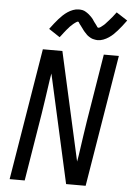

<svg xmlns="http://www.w3.org/2000/svg" viewBox="-63 -1021 732 1067"><g transform="rotate(5 303.0 -487.5)"><path d="M32 0 153 -735H262L397 -130L403 -165L419 -276Q425 -317 431.5 -358.5Q438 -400 445 -441L493 -735H577L456 0H347L219 -574L212 -605L206 -570L190 -459Q184 -418 177.5 -376.5Q171 -335 164 -294L116 0ZM240 -810 178 -851Q191 -868 202.5 -883Q214 -898 225 -910Q236 -922 246.5 -932Q257 -942 271 -951.5Q285 -961 301 -967Q317 -973 333 -973Q338 -973 343.5 -972.5Q349 -972 354 -971Q359 -970 363.5 -968Q368 -966 372 -963.5Q376 -961 380 -958.5Q384 -956 387.5 -953Q391 -950 395 -946.5Q399 -943 402.5 -939.5Q406 -936 409.5 -932Q413 -928 415.5 -924.5Q418 -921 420 -917.5Q422 -914 426 -909Q430 -904 433 -900Q436 -896 438.5 -892.5Q441 -889 443.5 -885Q446 -881 450 -881Q453 -881 457 -883Q461 -885 463.5 -887Q466 -889 471 -893Q476 -897 478 -898.5Q480 -900 482 -902Q484 -904 486.5 -906.5Q489 -909 491 -911.5Q493 -914 495.5 -916.5Q498 -919 500.5 -922Q503 -925 506 -928Q509 -931 511.5 -934.5Q514 -938 517.5 -941.5Q521 -945 524 -949Q527 -953 530 -957Q533 -961 536.5 -965.5Q540 -970 544 -975L606 -935Q593 -917 581.5 -902.5Q570 -888 559 -875.5Q548 -863 537.5 -853Q527 -843 513 -833.5Q499 -824 483 -818Q467 -812 451 -812Q446 -812 440.5 -813Q435 -814 430 -815Q425 -816 420.5 -817.5Q416 -819 412 -821.5Q408 -824 403.5 -826.5Q399 -829 395.5 -832Q392 -835 388.5 -838.5Q385 -842 381.5 -846Q378 -850 374.5 -853.5Q371 -857 368.5 -861Q366 -865 363.5 -868Q361 -871 357.5 -876Q354 -881 350.5 -885.5Q347 -890 344.5 -893Q342 -896 340 -900.5Q338 -905 334 -905Q331 -905 327 -902.5Q323 -900 320 -898Q317 -896 312.5 -892.5Q308 -889 306 -887Q304 -885 302 -883Q300 -881 297.5 -879Q295 -877 292.5 -874.5Q290 -872 288 -869.5Q286 -867 283.5 -864Q281 -861 277.5 -857.5Q274 -854 272 -851Q270 -848 266.5 -844Q263 -840 260 -836Q257 -832 254 -828Q251 -824 247.5 -819.5Q244 -815 240 -810Z"/></g></svg>

Font: Iosevka Custom Oblique
Style: Regular
Weight: 400
Italic angle: -9°
Designer: Belleve Invis
Foundry: Belleve Invis
Version: Version 27.0.1